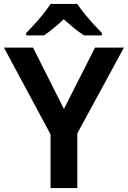

<svg xmlns="http://www.w3.org/2000/svg" viewBox="-20 -956 650 976"><path d="M305 -402 463 -714H610L373 -278V0H237V-273L0 -714H148ZM373 -936Q387 -914 409.5 -886.5Q432 -859 456 -832.5Q480 -806 498 -788V-776H408Q382 -792 356.5 -813Q331 -834 304 -858Q278 -834 253.5 -813.5Q229 -793 203 -776H113V-788Q132 -807 155.5 -833Q179 -859 201 -886.5Q223 -914 237 -936Z"/></svg>

Font: Noto Sans Oriya SemiBold
Style: Regular
Weight: 600
Version: Version 2.003